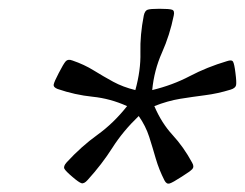

<svg xmlns="http://www.w3.org/2000/svg" viewBox="-20 -782 566 444"><path d="M360.4 -364.7Q347.7 -389.6 340.3 -415Q333 -440.4 325 -465.6Q316.9 -490.7 300.8 -513.7Q264.2 -478.5 240 -440.4Q215.8 -402.3 182.6 -365.7Q174.3 -356.4 168.2 -358.4Q162.1 -360.4 147.9 -372.6Q131.8 -386.2 128.9 -391.8Q126 -397.5 134.3 -406.7Q168 -443.4 205.3 -470.2Q242.7 -497.1 273.9 -536.6Q234.9 -554.2 194.1 -558.3Q153.3 -562.5 113.3 -576.2Q103 -580.1 104.2 -586.7Q105.5 -593.3 115.7 -612.8Q127 -634.8 132.1 -640.4Q137.2 -646 147.5 -642.1Q174.8 -632.8 196.8 -619.1Q218.8 -605.5 241.7 -593Q264.6 -580.6 293 -573.7Q305.7 -619.6 304.7 -660.4Q303.7 -701.2 312.5 -746.1Q314.9 -757.3 321.3 -759.5Q327.6 -761.7 348.6 -761.7Q371.6 -761.7 377.9 -759.5Q384.3 -757.3 381.8 -746.1Q372.6 -700.7 354.5 -660.2Q336.4 -619.6 332 -573.7Q378.9 -585 418.9 -606Q459 -627 504.9 -640.6Q516.1 -644.5 519 -639.2Q522 -633.8 524.4 -613.8Q527.3 -591.8 525.9 -585Q524.4 -578.1 513.2 -574.7Q482.9 -565.4 454.1 -561.8Q425.3 -558.1 396.5 -553.5Q367.7 -548.8 336.9 -536.6Q353.5 -497.6 379.2 -469.7Q404.8 -441.9 424.3 -405.8Q429.7 -396.5 424.8 -391.1Q419.9 -385.7 400.4 -373.5Q379.4 -359.9 372.3 -357.7Q365.2 -355.5 360.4 -364.7Z"/></svg>

Font: Dai Banna SIL Light
Style: Italic
Weight: 300
Italic angle: -11°
Designer: Victor Gaultney
Foundry: SIL International
Version: Version 4.000